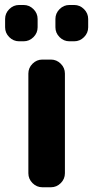

<svg xmlns="http://www.w3.org/2000/svg" viewBox="-20 -791 383 790"><path d="M58.6 -621.1Q35.2 -621.1 18.1 -638.2Q1 -655.3 1 -678.7V-712.9Q1 -736.3 18.1 -753.4Q35.2 -770.5 58.6 -770.5H77.1Q100.6 -770.5 117.7 -753.4Q134.8 -736.3 134.8 -712.9V-678.7Q134.8 -655.3 117.7 -638.2Q100.6 -621.1 77.1 -621.1ZM265.6 -621.1Q242.2 -621.1 225.1 -638.2Q208 -655.3 208 -678.7V-712.9Q208 -736.3 225.1 -753.4Q242.2 -770.5 265.6 -770.5H285.2Q308.6 -770.5 325.7 -753.4Q342.8 -736.3 342.8 -712.9V-678.7Q342.8 -655.3 325.7 -638.2Q308.6 -621.1 285.2 -621.1ZM154.3 -20.5Q130.9 -20.5 113.8 -37.6Q96.7 -54.7 96.7 -78.1V-488.3Q96.7 -511.7 113.8 -528.8Q130.9 -545.9 154.3 -545.9H189.5Q212.9 -545.9 230 -528.8Q247.1 -511.7 247.1 -488.3V-78.1Q247.1 -54.7 230 -37.6Q212.9 -20.5 189.5 -20.5Z"/></svg>

Font: Gen Jyuu Gothic Bold
Style: Bold
Weight: 700
Designer: [Source Han Sans]
Ryoko NISHIZUKA  (kana & ideographs); Paul D. Hunt (Latin, Greek & Cyrillic); Wenlong ZHANG  (bopomofo
Version: Version 1.002.20150607